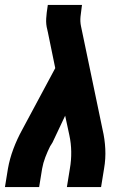

<svg xmlns="http://www.w3.org/2000/svg" viewBox="-29 -755 549 775"><path d="M-9 0 3 -74Q10 -114 25 -154Q40 -194 61 -232L194 -480L164 -626Q164 -628 163 -630Q162 -632 162 -635Q156 -657 157.5 -680.5Q159 -704 163 -728L164 -735H302L301 -728Q298 -708 296 -688Q294 -668 298 -649L385 -232Q394 -194 396 -154Q398 -114 391 -74L379 0H241L253 -74Q259 -108 258.5 -142.5Q258 -177 251 -209L234 -288L183 -180Q181 -177 179 -173.5Q177 -170 175 -167L174 -166Q163 -144 154 -120.5Q145 -97 141 -74L129 0Z"/></svg>

Font: Iosevka Curly Heavy
Style: Italic
Weight: 900
Italic angle: -9°
Monospace: yes
Designer: Belleve Invis
Foundry: Belleve Invis
Version: Version 22.1.2; ttfautohint (v1.8.4)